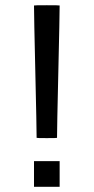

<svg xmlns="http://www.w3.org/2000/svg" viewBox="-20 -714 359 734"><path d="M120 -187Q120 -225 115 -440Q110 -655 110 -693Q110 -694 159 -694Q208 -694 208 -693Q208 -655 203 -440Q198 -225 198 -187Q198 -186 159 -186Q120 -186 120 -187ZM110 0V-98H208V0Z"/></svg>

Font: MathJax_SansSerif
Style: Regular
Weight: 400
Version: Version 1.1